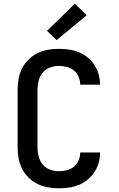

<svg xmlns="http://www.w3.org/2000/svg" viewBox="-20 -1006 640 1034"><path d="M298 8Q268 8 238.5 3Q209 -2 182.5 -15Q156 -28 134.5 -49Q113 -70 99.5 -96Q86 -122 80.5 -151.5Q75 -181 75 -210V-525Q75 -554 80.5 -583.5Q86 -613 99.5 -639Q113 -665 134.5 -686Q156 -707 182.5 -720Q209 -733 238.5 -738Q268 -743 298 -743Q325 -743 352.5 -739Q380 -735 405.5 -724.5Q431 -714 452.5 -696Q474 -678 489 -655Q504 -632 511.5 -605Q519 -578 519 -550Q519 -550 519 -550Q519 -550 519 -550H412Q412 -550 412 -550Q412 -550 412 -550Q412 -572 403.5 -592Q395 -612 378.5 -626Q362 -640 340.5 -645.5Q319 -651 298 -651Q273 -651 249.5 -642.5Q226 -634 210.5 -615.5Q195 -597 188.5 -573Q182 -549 182 -525V-210Q182 -186 188.5 -162Q195 -138 210.5 -119.5Q226 -101 249.5 -92.5Q273 -84 298 -84Q319 -84 340.5 -89.5Q362 -95 378.5 -109Q395 -123 403.5 -143Q412 -163 412 -185Q412 -185 412 -185Q412 -185 412 -185H519Q519 -185 519 -185Q519 -185 519 -185Q519 -157 511.5 -130Q504 -103 489 -80Q474 -57 452.5 -39Q431 -21 405.5 -10.5Q380 0 352.5 4Q325 8 298 8ZM285 -790 233 -840 383 -986 447 -924Z"/></svg>

Font: Iosevka SS04 Semibold Extended
Style: Regular
Weight: 600
Width: 7
Monospace: yes
Designer: Belleve Invis
Foundry: Belleve Invis
Version: Version 19.0.0; ttfautohint (v1.8.4)